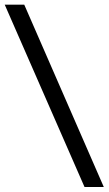

<svg xmlns="http://www.w3.org/2000/svg" viewBox="-54 -728 457 807"><path d="M382.3 58.1H301.3L-34.2 -708.5H47.9Z"/></svg>

Font: RGR Online_21
Style: Regular
Weight: 400
Italic angle: -12°
Designer: vernon adams
Foundry: vernon adams
Version: Version 1.000